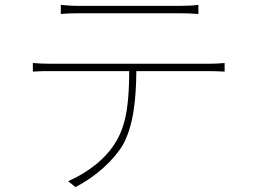

<svg xmlns="http://www.w3.org/2000/svg" viewBox="-20 -733 1040 783"><path d="M710 -679C733 -679 764 -678 789 -676V-713C765 -710 733 -709 710 -709H302C271 -709 253 -711 228 -713V-676C249 -678 272 -679 304 -679ZM192 -473C161 -473 139 -474 114 -476V-441C141 -443 161 -443 192 -443H507C506 -337 501 -235 454 -157C415 -89 342 -31 258 6L288 30C369 -12 443 -78 481 -142C525 -221 535 -331 536 -443H831C852 -443 877 -442 896 -441V-476C874 -474 852 -473 831 -473Z"/></svg>

Font: Noto Sans CJK Thin
Style: Regular
Weight: 100
Designer: Ryoko NISHIZUKA (kana & ideographs); Paul D. Hunt (Latin, Greek & Cyrillic); Wenlong ZHANG (bopomofo); Sandoll Communica
Foundry: Adobe Systems Incorporated
Version: Version 1.000;PS 1;hotconv 1.0.78;makeotf.lib2.5.61930